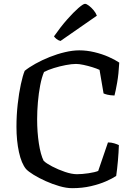

<svg xmlns="http://www.w3.org/2000/svg" viewBox="-20 -983 705 1003"><path d="M357 0Q327 0 290.5 -10.5Q254 -21 218.5 -37Q183 -53 155.5 -70Q128 -87 116 -100Q92 -129 79 -188.5Q66 -248 66 -321Q66 -381 72.5 -439Q79 -497 89 -543Q99 -589 109 -613Q131 -631 165 -650Q199 -669 239 -685Q279 -701 319.5 -710.5Q360 -720 394 -720Q433 -720 473 -710.5Q513 -701 547 -686Q581 -671 603 -656Q600 -597 592 -551.5Q584 -506 578 -484Q554 -485 540.5 -488.5Q527 -492 521 -495L500 -618Q485 -625 462.5 -632Q440 -639 416.5 -644Q393 -649 377 -649Q355 -649 323.5 -643Q292 -637 261.5 -627.5Q231 -618 210 -607Q198 -579 190 -537.5Q182 -496 178 -449.5Q174 -403 174 -360Q174 -293 183 -234Q192 -175 208 -143Q221 -130 252.5 -113.5Q284 -97 319.5 -85Q355 -73 382 -73Q409 -73 442.5 -78Q476 -83 493 -90L544 -239Q562 -239 577.5 -234Q593 -229 601 -225Q600 -188 596 -143Q592 -98 587 -64Q568 -51 534 -36Q500 -21 455 -10.5Q410 0 357 0ZM296 -769Q284 -772 275 -779.5Q266 -787 262 -793Q297 -843 330.5 -881Q364 -919 389.5 -941Q415 -963 424 -963Q432 -963 445 -953Q458 -943 469.5 -929Q481 -915 486 -901Z"/></svg>

Font: Texturina
Style: Regular
Weight: 400
Designer: Guillermo Torres Carreño
Foundry: Omnibus-Type
Version: Version 1.002; ttfautohint (v1.8.3)